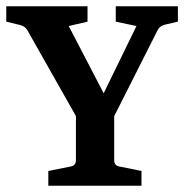

<svg xmlns="http://www.w3.org/2000/svg" viewBox="-27 -592 591 612"><path d="M232 -192 60 -496Q53 -508 38 -512L-7 -523V-572H252V-523L192 -509L321 -261H287L408 -509L342 -523V-572H540V-523L497 -513Q490 -511 484.5 -507Q479 -503 476 -497L322 -192ZM127 0V-47L197 -61Q215 -64 215 -81V-237H337V-81Q337 -64 355 -61L424 -47V0Z"/></svg>

Font: Rasa SemiBold
Style: Regular
Weight: 600
Designer: Anna Giedrys (Yrsa+Rasa design), David Brezina (Yrsa art-direction, Rasa art-direction, design)
Foundry: Rosetta Type Foundry
Version: Version 2.004